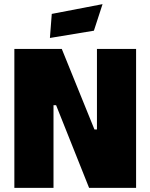

<svg xmlns="http://www.w3.org/2000/svg" viewBox="-20 -912 730 932"><path d="M49.7 0V-674.5H279.9L438.4 -283.7H450.6V-674.5H640.6V0H412.5L252.4 -401.2H239.7V0ZM222.3 -727.7 231.3 -844.5 477.8 -891.9 435.8 -763Z"/></svg>

Font: Titillium Web SemiBold
Style: Regular
Weight: 600
Designer: Mohamed Gaber, Accademia di Belle Arti di Urbino
Foundry: Kief Type Foundry, Accademia di Belle Arti di Urbino
Version: Version 3.000; ttfautohint (v1.8.4)